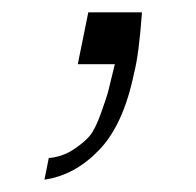

<svg xmlns="http://www.w3.org/2000/svg" viewBox="-20 -104 318 311"><path d="M106 0 123 -84H210Q205 -15 197 15Q180 98 140.5 139Q101 180 52 187L59 152Q81 150 98.5 138.5Q116 127 125 116.5Q134 106 143.5 79.5Q153 53 155.5 43Q158 33 166 0Z"/></svg>

Font: Afta sans
Style: Italic
Weight: 400
Italic angle: -12°
Designer: par.qink
Foundry: Oriol Esparraguera Font
Version: Version 1.000